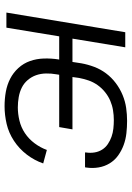

<svg xmlns="http://www.w3.org/2000/svg" viewBox="112 -680 576 840"><g transform="rotate(90 400.0 -260.0)"><path d="M445 8Q412 8 381.5 2.5Q351 -3 324.5 -16.5Q298 -30 277.5 -52.5Q257 -75 247 -103.5Q237 -132 236 -164Q235 -196 240 -228L241 -231H139L101 0H35L121 -520H187L149 -289H251L257 -328Q262 -356 272.5 -384Q283 -412 301 -436Q319 -460 343.5 -478.5Q368 -497 396 -508.5Q424 -520 452.5 -524Q481 -528 509 -528Q536 -528 563 -525Q590 -522 614.5 -513Q639 -504 660 -489Q681 -474 694.5 -452Q708 -430 712.5 -403.5Q717 -377 713 -350L712 -344H647V-348Q650 -367 647 -385.5Q644 -404 634.5 -419Q625 -434 610 -444Q595 -454 578 -460Q561 -466 542.5 -468Q524 -470 505 -470Q484 -470 462.5 -466.5Q441 -463 421 -454.5Q401 -446 383 -431.5Q365 -417 352 -398.5Q339 -380 332 -359.5Q325 -339 321 -318L317 -289H546L536 -231H307L305 -218Q301 -196 301.5 -173Q302 -150 309 -130Q316 -110 330 -93.5Q344 -77 363 -67.5Q382 -58 404.5 -54Q427 -50 450 -50Q478 -50 507.5 -57Q537 -64 562.5 -81Q588 -98 607 -123.5Q626 -149 636 -177L695 -161Q682 -123 656.5 -89.5Q631 -56 596 -33Q561 -10 522 -1Q483 8 445 8Z"/></g></svg>

Font: Iosevka Aile Light
Style: Italic
Weight: 300
Italic angle: -9°
Designer: Belleve Invis
Foundry: Belleve Invis
Version: Version 31.1.0; ttfautohint (v1.8.4)